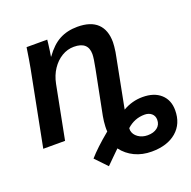

<svg xmlns="http://www.w3.org/2000/svg" viewBox="-131 -667 995 1002"><g transform="rotate(-20 366.5 -165.5)"><path d="M246.1 137.7Q265.6 115.2 294.4 88.1Q323.2 61 361.8 29.3Q361.3 22.9 361.1 16.6Q360.8 10.3 361.3 2.4Q361.8 -11.7 363.5 -26.1Q365.2 -40.5 367.7 -54.2L416 -298.8Q427.2 -354.5 427.2 -377Q427.2 -445.8 348.6 -445.8Q313 -445.8 281.2 -426.8Q249.5 -407.7 227.1 -374Q204.6 -340.3 195.8 -295.9L138.2 0H17.1L98.1 -415.5Q102.1 -436 106.7 -464.4Q111.3 -492.7 116.7 -528.3H231.4Q231.4 -525.4 229.2 -507.1Q227.1 -488.8 224.1 -468.5Q221.2 -448.2 219.2 -438H220.7Q258.8 -491.7 302 -514.6Q345.2 -537.6 401.4 -537.6Q475.1 -537.6 512.2 -502Q549.3 -466.3 549.3 -398.9Q549.3 -390.1 547.9 -375.7Q546.4 -361.3 544.2 -345.9Q542 -330.6 539.1 -318.8L486.3 -46.9Q537.6 -76.7 595.7 -76.7Q659.7 -76.7 696.3 -43.7Q732.9 -10.7 732.9 45.9Q732.9 121.1 682.4 164.3Q631.8 207.5 544.9 207.5Q493.2 207.5 451.2 187.5Q409.2 167.5 381.3 130.4Q363.8 147.5 345.5 165.5Q327.1 183.6 308.1 202.6ZM554.2 120.1Q587.4 120.1 607.7 104.2Q627.9 88.4 627.9 61Q627.9 39.1 612.8 26.1Q597.7 13.2 574.2 13.2Q518.1 13.2 475.6 52.2V64.9Q479.5 88.9 501.7 104.5Q523.9 120.1 554.2 120.1Z"/></g></svg>

Font: Arimo SemiBold
Style: Italic
Weight: 600
Italic angle: -12°
Version: Version 1.33